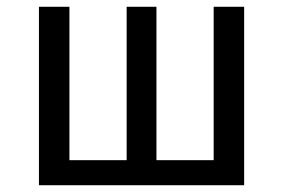

<svg xmlns="http://www.w3.org/2000/svg" viewBox="-20 -547 836 567"><path d="M701 -527V0H95V-527H185V-74H354V-527H442V-74H611V-527Z"/></svg>

Font: Fira Sans
Style: Regular
Weight: 400
Designer: Carrois Corporate & Edenspiekermann AG
Foundry: Carrois Corporate GbR & Edenspiekermann AG
Version: Version 4.106;PS 004.106;hotconv 1.0.70;makeotf.lib2.5.58329